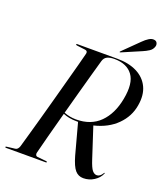

<svg xmlns="http://www.w3.org/2000/svg" viewBox="-167 -983 955 1103"><g transform="rotate(20 310.5 -431.5)"><path d="M578.5 -55Q567 -26.5 537.2 -7.2Q507.5 12 472 12Q441.5 12 421.8 -10.8Q402 -33.5 385 -93L334 -282Q331 -282 327.5 -282Q300 -282 278.8 -286.2Q257.5 -290.5 241.5 -297.5Q219.5 -216.5 200.8 -145.8Q182 -75 172.5 -36Q170 -27.5 173 -20.8Q176 -14 184.5 -13L238.5 -7.5Q244.5 -7 244.5 -3.5Q244.5 0 239.5 0H-3.5Q-9 0 -9 -3Q-9 -7.5 -2.5 -7.5L47.5 -13.5Q63.5 -15 71 -37Q79.5 -66.5 93.5 -116Q107.5 -165.5 124.5 -226.2Q141.5 -287 159 -351.5Q176.5 -416 193 -476.8Q209.5 -537.5 222.8 -586.8Q236 -636 243.5 -666Q247 -683 230 -685.5L178 -692Q171.5 -693 171.5 -696.5Q171.5 -700 176.5 -700H422Q492.5 -700 542.5 -674.8Q592.5 -649.5 615 -602.2Q637.5 -555 626 -489Q614.5 -418.5 561.8 -365.8Q509 -313 423.5 -292.5L483.5 -108.5Q499 -60.5 511.5 -45.5Q524 -30.5 539.5 -30.5Q558.5 -30.5 573.5 -55Q576 -59.5 578 -59Q579.5 -58.5 578.5 -55ZM340.5 -656Q331 -622.5 315.2 -566.2Q299.5 -510 280.8 -441.8Q262 -373.5 243.5 -305Q279 -291 317.5 -291Q408 -291 462.8 -345.5Q517.5 -400 535.5 -495.5Q555 -596.5 519.2 -644.8Q483.5 -693 406.5 -693Q380 -693 363.2 -684.8Q346.5 -676.5 340.5 -656ZM517.5 -838Q536 -856.5 551.8 -866.2Q567.5 -876 581.5 -875Q597 -874 602.2 -863Q607.5 -852 604 -841Q598 -821 580.5 -809.8Q563 -798.5 542.5 -790L427 -740.5Q422 -738.5 421 -740.5Q420.5 -743 424 -746Z"/></g></svg>

Font: Fraunces 144pt S000
Style: Italic
Weight: 400
Italic angle: -16°
Version: Version 1.000; ttfautohint (v1.8.3)